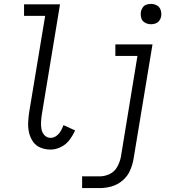

<svg xmlns="http://www.w3.org/2000/svg" viewBox="-20 -757 904 982"><path d="M753 -633Q764 -633 775.5 -637Q787 -641 794.5 -651Q802 -661 804 -672Q807 -689 802 -705Q797 -721 783 -729Q769 -737 752 -737Q741 -737 729.5 -733.5Q718 -730 710.5 -719.5Q703 -709 701 -698Q698 -681 702.5 -665Q707 -649 721.5 -641Q736 -633 753 -633ZM239 8Q265 8 291.5 -5Q318 -18 335.5 -41.5Q353 -65 364 -90L305 -117Q299 -102 291 -87.5Q283 -73 269 -62.5Q255 -52 239 -52Q220 -52 207.5 -65.5Q195 -79 192 -97Q189 -115 190 -134Q191 -153 194 -172L287 -735H103V-676H211L129 -182Q125 -155 124 -128.5Q123 -102 129 -77Q135 -52 149.5 -31.5Q164 -11 188 -1.5Q212 8 239 8ZM400 205H490Q520 205 550.5 196.5Q581 188 606.5 166.5Q632 145 645 115.5Q658 86 663 56L760 -530H570V-471H683L598 47Q593 72 579.5 96.5Q566 121 541 133Q516 145 490 145H400Z"/></svg>

Font: Iosevka Sparkle Light
Style: Italic
Weight: 300
Italic angle: -9°
Designer: Belleve Invis
Foundry: Belleve Invis
Version: Version 4.5.0; ttfautohint (v1.8.3)